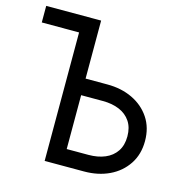

<svg xmlns="http://www.w3.org/2000/svg" viewBox="-104 -798 866 895"><g transform="rotate(15 329.0 -350.0)"><path d="M237 -340H380Q425 -340 459.5 -325.5Q494 -311 513.5 -282Q533 -253 533 -210Q533 -167 513.5 -138Q494 -109 459.5 -94.5Q425 -80 380 -80H237V0H380Q448 0 501.5 -25.5Q555 -51 586.5 -98.5Q618 -146 618 -210Q618 -275 586.5 -322Q555 -369 501.5 -394.5Q448 -420 380 -420H237ZM190 -620V0H275V-700H10V-620Z"/></g></svg>

Font: Glinicke Jost Regular
Style: Regular
Weight: 400
Version: Version 3.710